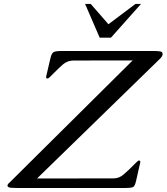

<svg xmlns="http://www.w3.org/2000/svg" viewBox="-20 -944 836 964"><path d="M407.2 -924.3H435.5L524.4 -822.3L660.2 -924.3H688L537.1 -754.9H480.5ZM219.7 -549.8Q209.5 -549.8 211.9 -560.1L232.9 -650.4Q238.8 -676.8 249.5 -682.6Q259.3 -688 291.5 -688Q294.4 -688 296.9 -688H748Q789.1 -688 793.5 -682.1Q796.4 -677.7 796.4 -672.4Q796.4 -670.4 795.9 -668.5Q794.4 -660.2 784.7 -650.4L166 -47.9L547.4 -48.3Q548.3 -48.3 548.8 -48.3Q577.1 -48.3 598.6 -66.4Q621.1 -85 647 -111.3Q672.4 -137.7 676.3 -138.2Q686.5 -138.2 684.1 -127.9L663.6 -37.6Q657.7 -9.8 648.4 -4.9Q639.6 0 599.6 0H76.7Q36.1 0 25.9 -2.9Q17.6 -6.3 17.6 -12.2Q17.6 -19.5 30.3 -29.8L646 -640.6L349.1 -640.1Q319.8 -640.1 297.4 -621.6Q274.9 -602.5 249.5 -576.2Q224.6 -549.8 219.7 -549.8Z"/></svg>

Font: Caudex
Style: Italic
Weight: 400
Italic angle: -13°
Version: Version 1.04